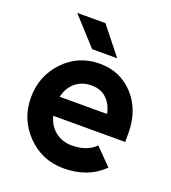

<svg xmlns="http://www.w3.org/2000/svg" viewBox="-131 -799 808 908"><g transform="rotate(20 273.0 -344.5)"><path d="M524 -205V-250Q524 -363 458 -437Q390 -512 286 -512Q178 -512 106 -436Q33 -360 33 -250Q33 -142 108 -65Q183 12 291 12Q415 12 491 -64L410 -146Q367 -103 291 -103Q241 -103 204 -134Q188 -148 177.5 -166Q167 -184 162 -205ZM284 -402Q332 -402 361 -373Q389 -346 398 -300H160Q169 -343 200 -372Q235 -402 284 -402ZM227 -564H353L244 -701H102Z"/></g></svg>

Font: Unageo
Style: SemiBold
Weight: 600
Designer: Richard Sepsi
Foundry: Richard Sepsi
Version: Version 2.000